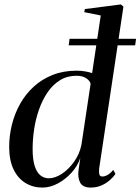

<svg xmlns="http://www.w3.org/2000/svg" viewBox="-20 -837 635 868"><path d="M428.5 -76.5Q426.5 -59 429 -49Q431.5 -39 443 -39Q453.5 -39 466.2 -46Q479 -53 492 -69L502 -51Q491.5 -35.5 475 -21.2Q458.5 -7 437 2Q415.5 11 389.5 11Q354 11 342.2 -12Q330.5 -35 335 -67L343 -123Q331 -87 303.8 -56.8Q276.5 -26.5 241.8 -7.8Q207 11 171.5 11Q129 11 95 -9.8Q61 -30.5 41.2 -71.5Q21.5 -112.5 21.5 -173Q21.5 -224 34 -274Q46.5 -324 71.2 -368Q96 -412 132.8 -445.5Q169.5 -479 218 -498.2Q266.5 -517.5 326.5 -517.5Q347 -517.5 365.2 -514.2Q383.5 -511 396.5 -506.5L435.5 -767L361 -782L363.5 -796L526.5 -817L538 -807ZM389.5 -457.5Q387.5 -471 370.5 -482.8Q353.5 -494.5 326 -494.5Q284 -494.5 251.5 -474.5Q219 -454.5 195.5 -420.2Q172 -386 156.8 -343Q141.5 -300 134.5 -253.8Q127.5 -207.5 127.5 -164Q127.5 -115.5 137 -86.2Q146.5 -57 163 -44Q179.5 -31 200.5 -31Q228.5 -31 259 -50.8Q289.5 -70.5 314.2 -104.8Q339 -139 348 -181.5ZM294.5 -661.5H595L591 -632H290.5Z"/></svg>

Font: Merriweather 144pt
Style: Italic
Weight: 400
Italic angle: -7.8°
Version: Version 2.101